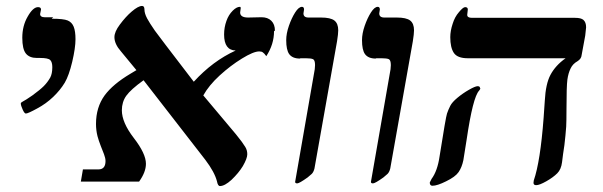

<svg xmlns="http://www.w3.org/2000/svg" viewBox="-20 -611 2029 646"><path d="M159 -553 154 -548Q194 -548 208 -542Q222 -536 228 -521Q234 -506 234 -479Q234 -450 223 -403Q212 -357 198 -333Q183 -308 159 -285Q135 -262 105 -246Q74 -229 67 -229Q62 -229 56 -243Q50 -256 50 -263Q50 -266 56 -269Q66 -274 89 -290Q115 -309 127 -321Q140 -334 149 -350Q156 -363 156 -385Q156 -402 149 -409Q142 -416 115 -416H104Q79 -416 67 -431Q55 -446 55 -484Q55 -524 73 -555Q91 -587 108 -587Q118 -587 118 -579L115 -564Q115 -553 130 -553Z M905 -508 902 -506Q902 -462 876 -422Q869 -432 864 -435Q860 -438 852 -438Q833 -438 794 -414Q755 -390 719 -357Q683 -324 664 -290L774 -159Q796 -132 805 -117Q812 -106 812 -92Q812 -78 797 -52Q783 -29 759 -6Q736 15 720 15Q713 15 710 -1Q702 -32 671 -73L463 -341Q420 -310 405 -289Q390 -268 390 -240Q390 -199 430 -147Q471 -94 471 -60Q471 -32 448 0H252L259 -41H311Q335 -41 335 -69Q335 -79 330 -92L319 -120Q312 -138 308 -153Q303 -173 303 -194Q303 -250 332 -290Q360 -328 419 -363L439 -375L387 -438Q365 -463 365 -486Q365 -504 383 -528Q403 -555 423 -572Q445 -591 458 -591Q466 -591 466 -579Q466 -566 475 -549Q483 -534 501 -508Q510 -495 632 -336Q696 -406 773 -441Q734 -442 734 -495Q734 -519 742 -541Q749 -561 763 -575Q776 -588 787 -588Q790 -588 790 -584L788 -569Q788 -552 815 -552L860 -553Q881 -553 893 -541Q905 -529 905 -508Z M991 -415 989 -414Q964 -414 953 -429Q943 -443 943 -476Q943 -498 952 -524Q961 -550 973 -569Q985 -588 996 -588Q1003 -588 1003 -579L1001 -566Q1001 -552 1018 -552H1060Q1092 -552 1105 -542Q1118 -532 1118 -509Q1118 -497 1114 -472L1038 -44Q1035 -32 1029 -26Q1025 -22 1015 -14Q987 6 980 6Q973 6 973 1L1039 -378L1040 -392Q1040 -409 1033 -412Q1026 -415 1009 -415Z M1246 -415 1244 -414Q1219 -414 1208 -429Q1198 -443 1198 -476Q1198 -498 1207 -524Q1216 -550 1228 -569Q1240 -588 1251 -588Q1258 -588 1258 -579L1256 -566Q1256 -552 1273 -552H1315Q1347 -552 1360 -542Q1373 -532 1373 -509Q1373 -497 1369 -472L1293 -44Q1290 -32 1284 -26Q1280 -22 1270 -14Q1242 6 1235 6Q1228 6 1228 1L1294 -378L1295 -392Q1295 -409 1288 -412Q1281 -415 1264 -415Z M1555 -415H1554Q1519 -415 1507 -433Q1495 -451 1495 -486Q1495 -507 1503 -531Q1510 -554 1524 -570Q1538 -587 1545 -587Q1554 -587 1554 -579L1552 -561Q1552 -551 1568 -551H1915Q1935 -551 1943 -544Q1952 -536 1952 -519L1949 -491L1937 -426Q1936 -413 1923 -405Q1907 -396 1900 -381Q1892 -365 1889 -343Q1886 -320 1886 -244Q1886 -203 1885 -185Q1883 -157 1879 -123Q1877 -112 1874.5 -92.5Q1872 -73 1871 -65Q1868 -41 1855 -28Q1841 -14 1818 -1Q1795 12 1784 12Q1775 12 1775 4L1776 -4Q1798 -68 1809 -214L1813 -272Q1816 -329 1832 -359Q1849 -391 1883 -415ZM1595 -315H1596Q1596 -310 1592 -306Q1571 -284 1550 -141L1539 -72Q1534 -48 1523 -32Q1512 -16 1481 -1Q1451 14 1435 14Q1426 14 1426 3Q1428 -2 1432 -9Q1452 -36 1459 -85Q1480 -218 1484 -229Q1488 -241 1495 -255Q1501 -267 1519 -282Q1537 -297 1558 -309Q1579 -321 1587 -321Q1595 -321 1595 -315Z"/></svg>

Font: Libra Serif Modern
Style: Bold Italic
Weight: 700
Italic angle: -12°
Designer: Stefan Peev, Context Ltd
Foundry: Stefan Peev, Context Ltd
Version: Version 1.000